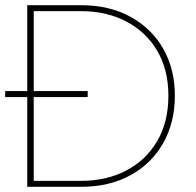

<svg xmlns="http://www.w3.org/2000/svg" viewBox="-20 -720 754 740"><path d="M85 0V-346H0V-369H85V-700H292Q402 -700 483.5 -655Q565 -610 609.5 -531.5Q654 -453 654 -351Q654 -249 609.5 -169.5Q565 -90 483.5 -45Q402 0 292 0ZM110 -23H294Q390 -23 466 -62.5Q542 -102 585.5 -175.5Q629 -249 629 -351Q629 -452 585.5 -525Q542 -598 466 -637.5Q390 -677 294 -677H110V-369H318V-346H110Z"/></svg>

Font: MuseoModerno Thin
Style: Regular
Weight: 100
Designer: Pablo Cosgaya, Héctor Gatti, Marcela Romero, and the Authors of The MuseoModerno Project.
Foundry: Omnibus-Type Team
Version: Version 1.003